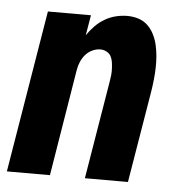

<svg xmlns="http://www.w3.org/2000/svg" viewBox="-44 -570 587 613"><g transform="rotate(5 250.0 -264.0)"><path d="M0 0 86 -520H224L213 -455Q224 -471 237.5 -485Q251 -499 268 -509Q285 -519 303.5 -523.5Q322 -528 340 -528Q359 -528 376 -522.5Q393 -517 405.5 -505Q418 -493 426 -477Q434 -461 438 -443.5Q442 -426 443.5 -407.5Q445 -389 444.5 -370.5Q444 -352 442 -333Q440 -314 437 -295L388 0H250L302 -314Q304 -325 305 -335.5Q306 -346 305.5 -356.5Q305 -367 303.5 -377Q302 -387 297.5 -395.5Q293 -404 283.5 -409Q274 -414 264 -414Q251 -414 238 -408Q225 -402 216 -391.5Q207 -381 201.5 -368Q196 -355 194 -342L138 0Z"/></g></svg>

Font: Iosevka Curly Heavy
Style: Italic
Weight: 900
Italic angle: -9°
Monospace: yes
Designer: Belleve Invis
Foundry: Belleve Invis
Version: Version 22.1.2; ttfautohint (v1.8.4)